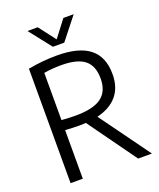

<svg xmlns="http://www.w3.org/2000/svg" viewBox="-169 -1048 954 1151"><g transform="rotate(-20 308.0 -473.0)"><path d="M509.5 0 288 -308Q267.5 -306.5 245.5 -306.5Q204 -306.5 156.5 -310V0H78.5V-730Q172 -747.5 262 -747.5Q401.5 -747.5 470 -693.5Q538.5 -639.5 538.5 -529.5Q539 -445.5 495.2 -392.8Q451.5 -340 366 -319L597.5 0ZM462.5 -528.5Q462.5 -609 416 -646.5Q369.5 -684 266.5 -684Q209 -684 156.5 -675V-374Q210 -370 245 -370Q358.5 -370 410.5 -408.2Q462.5 -446.5 462.5 -528.5ZM376.5 -945.5H442.5L331 -804.5H258.5L147.5 -945.5H213L295 -838.5Z"/></g></svg>

Font: Encode Sans Semi Condensed
Style: Regular
Weight: 400
Width: 4
Designer: Multiple Designers
Foundry: Impallari Type
Version: Version 2.000